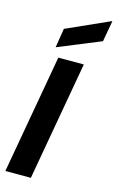

<svg xmlns="http://www.w3.org/2000/svg" viewBox="-145 -1035 663 1091"><g transform="rotate(15 186.5 -489.5)"><path d="M6 0 130 -700H280L156 0ZM100 -753 118 -866 370 -979H373L351 -856Z"/></g></svg>

Font: DM Sans 36pt Black
Style: Italic
Weight: 900
Italic angle: -10°
Designer: Colophon Foundry, Jonny Pinhorn
Foundry: Colophon Foundry
Version: Version 4.004;gftools[0.9.30]